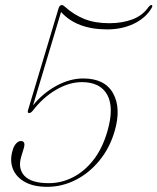

<svg xmlns="http://www.w3.org/2000/svg" viewBox="-20 -731 624 761"><path d="M30 -135Q34.5 -152 43.8 -162Q53 -172 62.5 -172Q82.5 -172 74.5 -144.5L64 -109.5Q50 -62.5 77.2 -33.8Q104.5 -5 174 -5Q222.5 -5 268 -27.8Q313.5 -50.5 349.5 -96Q385.5 -141.5 405.5 -210Q433 -304.5 405.2 -355Q377.5 -405.5 304.5 -405.5Q254 -405.5 202.2 -375.2Q150.5 -345 111 -293.5Q102.5 -283 96 -283Q87.5 -283 91 -294L212 -697.5Q216 -711 225 -711Q230.5 -711 237 -704.5Q272 -673 313.8 -656Q355.5 -639 413 -639Q464.5 -639 505 -654.2Q545.5 -669.5 568.5 -703Q577.5 -713.5 582 -710.5Q583.5 -709.5 583.8 -706.8Q584 -704 579.5 -697Q556 -658.5 509.5 -636.5Q463 -614.5 405 -614.5Q284 -614.5 222 -683.5L111 -313.5Q149 -361 202.8 -390.5Q256.5 -420 310 -420Q395.5 -420 428.2 -361.2Q461 -302.5 434.5 -211.5Q415 -144.5 374.2 -94.8Q333.5 -45 279.8 -17.8Q226 9.5 167 9.5Q113 9.5 78.2 -10Q43.5 -29.5 30.8 -62.5Q18 -95.5 30 -135Z"/></svg>

Font: Fraunces 144pt S050 Thin
Style: Italic
Weight: 100
Italic angle: -16°
Version: Version 1.000; ttfautohint (v1.8.3)